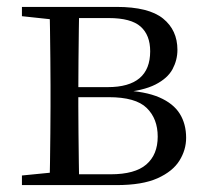

<svg xmlns="http://www.w3.org/2000/svg" viewBox="-20 -536 596 556"><path d="M43.5 0V-27.8L152.7 -38.6L166.2 -31.3H300.6Q370.8 -31.3 403.7 -59.7Q436.7 -88.1 436.7 -140.4Q436.7 -192.3 404.8 -223.4Q373 -254.6 294.6 -254.6H166.2V-283.7H292Q414.9 -283.7 414.9 -387.5Q414.9 -434.3 387.2 -459Q359.4 -483.7 295 -483.7H166.2L152.7 -477.4L43.5 -489.1V-516H317.6Q410.5 -516 452.2 -482.3Q493.8 -448.6 493.8 -391.7Q493.8 -362.3 479.7 -335.8Q465.5 -309.3 430.1 -291.2Q394.7 -273.1 330.5 -267.5L333.1 -274.5Q400.6 -271.7 441.4 -254Q482.1 -236.3 500.6 -206.6Q519 -177 519 -136.9Q519 -101.9 499.6 -70.8Q480.2 -39.6 436.2 -19.8Q392.2 0 317.6 0ZM123.1 0Q124.3 -24.4 124.8 -65.3Q125.3 -106.3 125.8 -150.3Q126.3 -194.3 126.3 -228.5V-288.3Q126.3 -321.7 125.8 -365.7Q125.3 -409.7 124.8 -450.7Q124.3 -491.8 123.1 -516H209.8Q208.8 -491.8 208.3 -450.2Q207.8 -408.7 207.3 -361.2Q206.8 -313.7 206.8 -272V-228.5Q206.8 -194.3 207.3 -150.3Q207.8 -106.3 208.3 -65.3Q208.8 -24.4 209.8 0Z"/></svg>

Font: Noto Serif SC
Style: Regular
Weight: 200
Designer: Ryoko NISHIZUKA 西塚涼子 (kana & ideographs); Frank Grießhammer (Latin, Greek & Cyrillic); Wenlong ZHANG 张文龙 (bopomofo); San
Foundry: Adobe
Version: Version 2.001;hotconv 1.1.0;makeotfexe 2.6.0